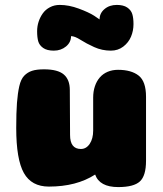

<svg xmlns="http://www.w3.org/2000/svg" viewBox="-20 -760 665 781"><path d="M265 -211Q265 -154 309 -154Q331 -154 345 -175Q359 -196 359 -229V-363Q359 -388 366 -409Q373 -430 386 -445Q399 -460 418 -468Q437 -476 460 -476Q514 -476 544 -452.5Q574 -429 574 -366V-106Q574 -45 549 -22Q524 1 461 1Q385 1 367 -50Q291 -1 179 -1Q108 -1 77 -56.5Q46 -112 46 -239Q46 -302 49 -341.5Q52 -381 58.5 -409.5Q65 -438 78.5 -452Q92 -466 110.5 -472Q129 -478 159 -478Q215 -478 239.5 -457Q264 -436 264 -394ZM269 -613Q269 -588 248.5 -571Q228 -554 199 -554Q171 -554 155.5 -565Q140 -576 135.5 -592Q131 -608 131 -633Q131 -653 137 -671.5Q143 -690 154 -705.5Q165 -721 183 -730.5Q201 -740 223 -740Q260 -740 300.5 -725Q341 -710 363 -696L385 -681Q385 -706 405 -723Q425 -740 455 -740Q482 -740 497.5 -729.5Q513 -719 518 -703Q523 -687 523 -662Q523 -635 513 -611Q503 -587 481.5 -570.5Q460 -554 431 -554Q395 -554 363 -568.5Q331 -583 307.5 -598Q284 -613 269 -613Z"/></svg>

Font: Coiny
Style: Regular
Weight: 400
Version: Version 001.001